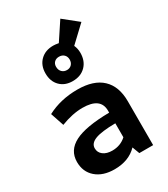

<svg xmlns="http://www.w3.org/2000/svg" viewBox="-219 -998 969 1107"><g transform="rotate(-30 265.5 -444.5)"><path d="M253 -551Q201 -551 169.5 -583Q138 -615 138 -668Q138 -721 170.5 -753Q203 -785 256 -785Q270 -785 292 -781L370 -899L466 -822L361 -723Q372 -699 372 -671Q372 -617 339.5 -584Q307 -551 253 -551ZM256 -623Q275 -623 287 -635.5Q299 -648 299 -668Q299 -688 286.5 -700.5Q274 -713 253 -713Q234 -713 222 -701.5Q210 -690 210 -671Q210 -649 223 -636Q236 -623 256 -623ZM208 10Q131 10 85.5 -29.5Q40 -69 40 -135Q40 -212 113 -249.5Q186 -287 343 -289V-302Q343 -390 223 -390Q156 -390 79 -360L49 -449Q138 -496 250 -496Q358 -496 413.5 -443.5Q469 -391 469 -292V0H377L359 -48Q303 10 208 10ZM168 -152Q168 -124 190.5 -107Q213 -90 250 -90Q305 -90 343 -125V-218Q250 -217 209 -201Q168 -185 168 -152Z"/></g></svg>

Font: Cantarell
Style: Bold
Weight: 700
Designer: Dave Crossland, Nikolaus Waxweiler, Florian Fecher, Jacques Le Bailly, Eben Sorkin, Alexei Vanyashin, Alexios Zavras, Em
Version: Version 0.303